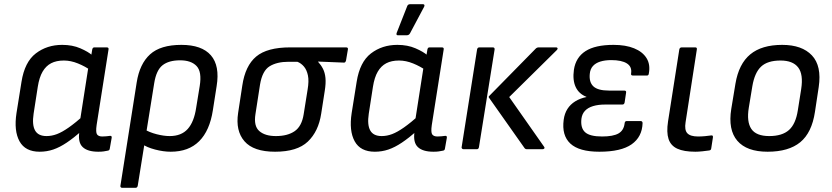

<svg xmlns="http://www.w3.org/2000/svg" viewBox="-20 -715 3987 920"><path d="M170 12Q101 12 73.5 -38Q46 -88 59 -173L83 -323Q98 -418 151.5 -459Q205 -500 278 -500Q327 -500 365 -483.5Q403 -467 422 -450L416 -377Q388 -397 353.5 -411Q319 -425 286 -425Q250 -425 225 -412Q200 -399 184 -371.5Q168 -344 161 -299L141 -170Q133 -117 148 -90Q163 -63 203 -63Q228 -63 253 -72.5Q278 -82 310 -104.5Q342 -127 386 -166L372 -88Q333 -54 299.5 -31.5Q266 -9 235 1.5Q204 12 170 12ZM451 12Q400 12 376.5 -10Q353 -32 360 -82L363 -102L363 -134L404 -397L414 -430L422 -478Q423 -483 425.5 -485.5Q428 -488 432 -488H491Q502 -488 500 -478L443 -116Q438 -81 445 -71Q452 -61 470 -61Q480 -61 490 -62Q500 -63 507 -64Q517 -65 515 -54L506 -3Q505 6 496 7Q486 9 476.5 10.5Q467 12 451 12Z M565 185Q561 185 558.5 182Q556 179 557 175L635 -320Q649 -409 699 -454.5Q749 -500 849 -500Q947 -500 990.5 -450Q1034 -400 1018 -302L1000 -187Q985 -89 934.5 -38.5Q884 12 798 12Q763 12 723 1.5Q683 -9 661 -25L669 -97Q695 -81 730 -72Q765 -63 793 -63Q849 -63 879.5 -97Q910 -131 920 -199L937 -303Q948 -371 922 -398.5Q896 -426 843 -426Q789 -426 759 -402.5Q729 -379 719 -317L640 175Q638 185 629 185Z M1298 12Q1195 12 1151.5 -38Q1108 -88 1121 -174L1141 -305Q1155 -400 1207.5 -444Q1260 -488 1371 -488H1638Q1649 -488 1647 -478L1638 -425Q1637 -421 1635 -418Q1633 -415 1628 -415L1504 -420V-419Q1518 -404 1527.5 -385.5Q1537 -367 1539.5 -341.5Q1542 -316 1536 -279L1519 -170Q1506 -85 1455 -36.5Q1404 12 1298 12ZM1302 -63Q1358 -63 1392 -86.5Q1426 -110 1435 -167L1454 -286Q1461 -327 1455.5 -353.5Q1450 -380 1436.5 -396Q1423 -412 1405 -419H1363Q1307 -419 1272 -397.5Q1237 -376 1226 -310L1204 -168Q1195 -111 1222.5 -87Q1250 -63 1302 -63Z M1776 12Q1707 12 1679.5 -38Q1652 -88 1665 -173L1689 -323Q1704 -418 1757.5 -459Q1811 -500 1884 -500Q1933 -500 1971 -483.5Q2009 -467 2028 -450L2022 -377Q1994 -397 1959.5 -411Q1925 -425 1892 -425Q1856 -425 1831 -412Q1806 -399 1790 -371.5Q1774 -344 1767 -299L1747 -170Q1739 -117 1754 -90Q1769 -63 1809 -63Q1834 -63 1859 -72.5Q1884 -82 1916 -104.5Q1948 -127 1992 -166L1978 -88Q1939 -54 1905.5 -31.5Q1872 -9 1841 1.5Q1810 12 1776 12ZM2057 12Q2006 12 1982.5 -10Q1959 -32 1966 -82L1969 -102L1969 -134L2010 -397L2020 -430L2028 -478Q2029 -483 2031.5 -485.5Q2034 -488 2038 -488H2097Q2108 -488 2106 -478L2049 -116Q2044 -81 2051 -71Q2058 -61 2076 -61Q2086 -61 2096 -62Q2106 -63 2113 -64Q2123 -65 2121 -54L2112 -3Q2111 6 2102 7Q2092 9 2082.5 10.5Q2073 12 2057 12ZM1886 -546Q1881 -546 1880 -549.5Q1879 -553 1881 -558L1931 -685Q1933 -691 1937 -693Q1941 -695 1947 -695H2006Q2012 -695 2013.5 -691Q2015 -687 2012 -682L1945 -556Q1940 -546 1929 -546Z M2505 0Q2497 0 2493 -6L2323 -247Q2320 -251 2324 -255L2547 -482Q2553 -488 2562 -488H2645Q2650 -488 2651.5 -484Q2653 -480 2648 -475L2420 -250L2587 -12Q2591 -7 2588 -3.5Q2585 0 2580 0ZM2201 0Q2197 0 2194 -3Q2191 -6 2192 -10L2266 -478Q2268 -488 2277 -488H2341Q2351 -488 2350 -478L2275 -10Q2273 0 2265 0Z M2852 12Q2755 12 2713 -27Q2671 -66 2681 -141Q2685 -171 2699 -193Q2713 -215 2736.5 -229.5Q2760 -244 2790 -250V-251Q2754 -265 2738.5 -298Q2723 -331 2730 -381Q2739 -440 2785.5 -470Q2832 -500 2920 -500Q2978 -500 3018.5 -483.5Q3059 -467 3078 -436.5Q3097 -406 3089 -363Q3088 -353 3080 -353H3013Q3002 -353 3004 -363Q3009 -395 2984 -411Q2959 -427 2909 -427Q2879 -427 2856.5 -420Q2834 -413 2821 -398.5Q2808 -384 2806 -361Q2802 -321 2823.5 -301Q2845 -281 2898 -281H2971Q2982 -281 2980 -271L2973 -224Q2971 -214 2962 -214H2878Q2846 -214 2821.5 -206.5Q2797 -199 2783 -184Q2769 -169 2766 -146Q2761 -102 2783.5 -81.5Q2806 -61 2865 -61Q2918 -61 2943.5 -75.5Q2969 -90 2973 -124Q2974 -135 2983 -135H3049Q3059 -135 3059 -125Q3057 -59 3006.5 -23.5Q2956 12 2852 12Z M3312 12Q3257 12 3225.5 -2.5Q3194 -17 3183.5 -49Q3173 -81 3181 -133L3235 -478Q3237 -488 3247 -488H3311Q3321 -488 3319 -478L3265 -129Q3259 -92 3273.5 -76.5Q3288 -61 3325 -61Q3341 -61 3357.5 -62.5Q3374 -64 3387 -66Q3398 -68 3396 -56L3388 -4Q3387 5 3378 6Q3365 8 3345.5 10Q3326 12 3312 12Z M3658 12Q3558 12 3513 -40.5Q3468 -93 3484 -193L3504 -314Q3520 -409 3575 -454.5Q3630 -500 3728 -500Q3823 -500 3870.5 -449.5Q3918 -399 3903 -298L3885 -179Q3870 -79 3814.5 -33.5Q3759 12 3658 12ZM3666 -63Q3728 -63 3760.5 -92Q3793 -121 3803 -187L3819 -288Q3830 -359 3804.5 -392Q3779 -425 3720 -425Q3658 -425 3627 -396Q3596 -367 3585 -302L3568 -199Q3557 -132 3580 -97.5Q3603 -63 3666 -63Z"/></svg>

Font: Sofia Sans Hairline
Style: Italic
Weight: 1
Italic angle: -9°
Designer: Botio Nikoltchev, Ani Petrova
Foundry: lettersoup
Version: Version 4.102